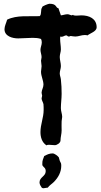

<svg xmlns="http://www.w3.org/2000/svg" viewBox="-20 -754 539 1025"><path d="M447 -565C462 -577 496 -586 496 -608C496 -655 456 -672 414 -672C401 -672 386 -669 373 -672L370 -675L363 -672C356 -673 348 -678 341 -678C328 -678 317 -673 305 -672C300 -684 297 -698 292 -710C276 -712 285 -734 244 -734C238 -734 205 -721 205 -716V-714C195 -703 204 -678 192 -668C136 -665 71 -675 18 -649C14 -633 4 -615 4 -598C4 -560 47 -549 77 -549C103 -549 128 -552 154 -552C169 -552 185 -551 199 -546C202 -540 203 -534 203 -527C203 -514 196 -501 196 -488C196 -475 202 -462 202 -449C202 -442 199 -436 199 -430C199 -420 202 -411 202 -401C202 -391 199 -381 199 -371C199 -347 212 -325 212 -302C212 -287 202 -273 202 -259C202 -253 205 -248 205 -243C205 -238 202 -233 202 -229C202 -219 210 -208 212 -198C213 -188 213 -177 213 -167C213 -126 196 -90 196 -49C196 -21 204 6 228 22C232 19 237 19 242 19C252 19 262 21 273 21C284 21 303 9 303 -4C303 -22 309 -39 309 -58C309 -75 308 -91 309 -107C309 -115 312 -122 312 -130C312 -145 305 -160 305 -177C305 -202 309 -228 309 -253C309 -279 308 -304 305 -330C304 -341 299 -351 299 -362C299 -375 305 -388 305 -401C305 -418 299 -434 299 -450C299 -464 305 -477 305 -490C305 -509 301 -528 301 -546C301 -550 301 -555 302 -559C316 -554 322 -565 334 -565C340 -565 340 -559 347 -559C350 -559 354 -560 357 -562C365 -561 374 -559 382 -559C399 -559 415 -567 432 -567C437 -567 442 -567 447 -565ZM307 131C307 114 304 117 299 104C297 100 296 90 294 86C288 78 271 65 261 65C243 65 232 71 216 79C211 93 205 104 206 120V128C213 141 224 141 224 160C224 188 191 191 191 220C191 231 198 240 203 248C206 250 209 251 212 251C219 251 225 248 232 248H235C243 236 257 228 267 218C291 194 307 165 307 131Z"/></svg>

Font: Margarine
Style: Regular
Weight: 400
Designer: Astigmatic (AOETI)
Foundry: Astigmatic (AOETI)
Version: Version 1.000